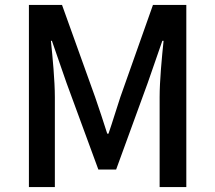

<svg xmlns="http://www.w3.org/2000/svg" viewBox="-20 -757 870 777"><path d="M97 0H202V-364C202 -430 193 -525 186 -592H190L249 -422L378 -71H450L578 -422L637 -592H642C635 -525 626 -430 626 -364V0H734V-737H599L467 -364C451 -316 436 -265 419 -216H414C398 -265 382 -316 365 -364L231 -737H97Z"/></svg>

Font: GenYoGothic2 TW M
Style: Regular
Weight: 500
Version: Version 2.100;PS 2.1;hotconv 16.6.51;makeotf.lib2.5.65220 DE